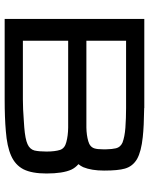

<svg xmlns="http://www.w3.org/2000/svg" viewBox="70 -694 624 803"><g transform="rotate(90 381.5 -292.0)"><path d="M58.6 -584V0H395.5Q472.7 0 527.8 -4.9Q591.8 -9.8 630.4 -26.9Q669.4 -43.9 687.5 -78.6Q705.1 -113.8 705.1 -174.8Q705.1 -243.2 689 -278.8Q681.2 -295.4 666 -308.6Q673.8 -317.9 678.7 -328.6Q692.9 -363.3 692.9 -415.5V-416Q692.9 -474.6 684.6 -502.9Q675.3 -535.6 644.5 -553.7Q613.3 -571.3 552.7 -577.6Q508.3 -582.5 431.6 -583.5V-584ZM149.9 -76.2V-265.6H513.2Q547.4 -265.1 574.2 -257.8Q599.6 -251.5 606.4 -231.9Q613.3 -210.4 613.3 -174.8Q613.3 -143.6 608.9 -124.5Q603.5 -105 582.5 -95.7Q561 -85.9 512.2 -82Q493.7 -81.1 484.4 -80.1Q434.6 -76.2 395.5 -76.2ZM149.9 -507.8H431.6Q473.1 -507.8 514.2 -504.9Q551.8 -502 576.2 -492.7Q595.2 -483.9 599.6 -465.8Q603.5 -449.7 604 -424.3V-415.5V-413.6V-411.6Q604 -387.7 600.1 -375.5Q594.2 -356.4 569.8 -349.6Q544.4 -342.3 512.7 -341.8H149.9Z"/></g></svg>

Font: Michroma+
Style: Regular
Weight: 400
Designer: beogot
Foundry: beogot
Version: Version